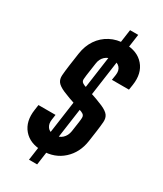

<svg xmlns="http://www.w3.org/2000/svg" viewBox="-232 -936 952 1121"><g transform="rotate(30 244.0 -375.0)"><path d="M219 100H164L297 -850H352ZM204.5 16Q121.5 16 78.2 -35Q35 -86 47.5 -169L52.5 -204H167.5L162.5 -169Q158 -139.5 172.5 -119.2Q187 -99 219.5 -99Q251 -99 271.8 -118.2Q292.5 -137.5 297.5 -169L307.5 -239Q310 -257 310 -267.5Q310 -278 305 -284.2Q300 -290.5 287 -295.8Q274 -301 249.5 -309Q180.5 -331.5 144.8 -347.2Q109 -363 96.2 -380.2Q83.5 -397.5 85.2 -423.8Q87 -450 93 -494L105.5 -581Q113.5 -636.5 141.5 -678Q169.5 -719.5 213.8 -742.8Q258 -766 313 -766Q395.5 -766 439.2 -715.2Q483 -664.5 470.5 -581L465 -546H350L355.5 -581Q360.5 -613.5 344 -632.2Q327.5 -651 297.5 -651Q266.5 -651 245.5 -631.8Q224.5 -612.5 220.5 -581L208 -494Q205.5 -476 205.2 -465.8Q205 -455.5 210.2 -449.2Q215.5 -443 228.5 -437.5Q241.5 -432 266 -424Q335 -401.5 371 -385.5Q407 -369.5 419.5 -352Q432 -334.5 430.2 -308.2Q428.5 -282 422.5 -239L412.5 -169Q400.5 -86 344.2 -35Q288 16 204.5 16Z"/></g></svg>

Font: Mohave Light SemiBold
Style: Italic
Weight: 600
Italic angle: -8°
Version: Version 2.003